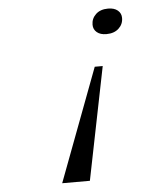

<svg xmlns="http://www.w3.org/2000/svg" viewBox="-52 -772 718 819"><g transform="rotate(-5 307.0 -362.5)"><path d="M424.8 -617.2Q398.9 -617.2 384 -629.6Q369.1 -642.1 369.1 -662.1Q369.1 -688.5 388.4 -706.8Q407.7 -725.1 440.9 -725.1Q467.3 -725.1 482.2 -712.6Q497.1 -700.2 497.1 -680.2Q497.1 -653.3 477.5 -635.3Q458 -617.2 424.8 -617.2ZM397 -482.9 299.8 0H181.2L362.8 -482.9Z"/></g></svg>

Font: IntelOne Mono Light
Style: Italic
Weight: 300
Italic angle: -16°
Designer: Fred Shallcrass
Foundry: Frere-Jones Type LLC
Version: Version 1.200;hotconv 1.1.0;makeotfexe 2.6.0;FJTRelease1.2